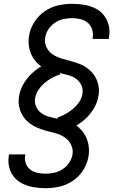

<svg xmlns="http://www.w3.org/2000/svg" viewBox="-20 -843 616 1006"><path d="M219 143Q256 143 293 134.5Q330 126 363.5 103Q397 80 417.5 46Q438 12 444 -25Q449 -57 443 -87.5Q437 -118 420.5 -143Q404 -168 380 -185Q409 -202 433.5 -226Q458 -250 474.5 -279.5Q491 -309 496 -341Q501 -368 496 -394Q491 -420 478 -441.5Q465 -463 445.5 -479.5Q426 -496 402 -506Q378 -516 353 -522.5Q328 -529 302.5 -536.5Q277 -544 256 -558Q235 -572 223.5 -596Q212 -620 217 -647Q220 -669 234 -690Q248 -711 268.5 -724.5Q289 -738 312 -743Q335 -748 358 -748Q380 -748 402 -742.5Q424 -737 440 -723.5Q456 -710 462.5 -689Q469 -668 466 -645Q465 -642 464 -639H550Q551 -644 551 -649Q557 -681 549.5 -711Q542 -741 523.5 -764Q505 -787 478 -800Q451 -813 420 -818Q389 -823 358 -823Q321 -823 283.5 -814.5Q246 -806 213 -783Q180 -760 159 -726Q138 -692 132 -655Q127 -623 133 -592.5Q139 -562 155.5 -537Q172 -512 196 -495Q167 -478 142.5 -454Q118 -430 101.5 -400.5Q85 -371 80 -340Q75 -312 80 -286Q85 -260 98 -238.5Q111 -217 130.5 -201Q150 -185 174 -174.5Q198 -164 223.5 -157.5Q249 -151 274 -144Q299 -137 320 -122.5Q341 -108 352.5 -84.5Q364 -61 360 -34Q356 -11 342.5 9.5Q329 30 308 43.5Q287 57 264.5 62Q242 67 219 67Q197 67 176 62.5Q155 58 138.5 45.5Q122 33 115 12.5Q108 -8 112 -30V-34H27Q26 -30 26 -26Q21 5 28.5 34.5Q36 64 55 86Q74 108 100.5 120.5Q127 133 157.5 138Q188 143 219 143ZM282 -221Q281 -221 280 -221H279Q257 -226 235 -232Q213 -238 195.5 -251Q178 -264 169 -285Q160 -306 164 -329Q169 -359 190.5 -384.5Q212 -410 239 -427Q266 -444 295 -453L294 -460Q317 -455 339 -449Q361 -443 379 -430Q397 -417 406.5 -396Q416 -375 412 -351Q407 -321 385.5 -296Q364 -271 337 -254Q310 -237 281 -227Z"/></svg>

Font: Iosevka Sparkle
Style: Italic
Weight: 400
Italic angle: -9°
Designer: Belleve Invis
Foundry: Belleve Invis
Version: Version 4.5.0; ttfautohint (v1.8.3)